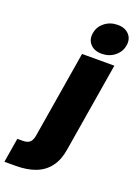

<svg xmlns="http://www.w3.org/2000/svg" viewBox="-292 -817 779 1091"><g transform="rotate(20 97.0 -271.5)"><path d="M87.9 -522.5H283.2L193.8 18.6Q183.6 82.5 152.3 123.8Q121.1 165 70.6 184.6Q20 204.1 -49.8 204.1H-117.2L-92.8 56.6H-59.6Q-31.7 56.6 -17.8 44.2Q-3.9 31.7 1 3.4ZM191.4 -561.5Q147 -561.5 122.6 -587.9Q98.1 -614.3 105 -654.3Q111.3 -694.8 144.5 -720.9Q177.7 -747.1 222.7 -747.1Q267.1 -747.1 291.5 -720.9Q315.9 -694.8 309.1 -654.8Q302.7 -614.3 269.5 -587.9Q236.3 -561.5 191.4 -561.5Z"/></g></svg>

Font: Inter 28pt Black
Style: Italic
Weight: 900
Italic angle: -9.3988°
Designer: Rasmus Andersson
Foundry: rsms
Version: Version 4.001;git-66647c0bb